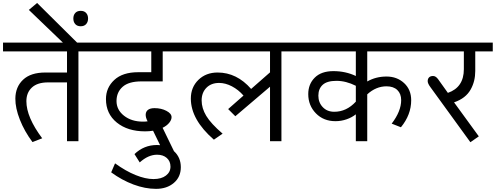

<svg xmlns="http://www.w3.org/2000/svg" viewBox="-35 -926 3251 1259"><path d="M262.4 -450.5H404.4V-589H-15.2V-646.6H615.8V-589H479.3V0H404.4V-385.7H279.6Q210.3 -385.7 174.2 -352.1Q138 -318.5 138 -262.4Q138 -157.7 241.7 -19.2L178 5.6Q125.4 -64.7 95.3 -141.1Q65.2 -217.4 65.7 -279.6Q66.2 -355.9 116.3 -403.2Q166.3 -450.5 262.4 -450.5Z M488.4 -628.9H395.9L154.2 -861L208.3 -906.5ZM458.5 -767.9Q445.9 -782.1 445.9 -804.6Q445.9 -827.1 458.5 -841Q471.2 -854.9 494.2 -854.9Q517.2 -854.9 529.8 -841Q542.5 -827.1 542.5 -804.6Q542.5 -782.1 529.8 -767.9Q517.2 -753.8 494.2 -753.8Q471.2 -753.8 458.5 -767.9Z M694.1 204.2 719.4 145.1Q789.2 195.7 854.1 221.9Q919.1 248.2 971.2 248.2Q1023.3 248.2 1053.1 225.2Q1082.9 202.2 1082.9 166.8Q1082.9 131.4 1058.9 110Q1034.9 88.5 994.9 88.5Q937.3 88.5 881.2 139L846.8 84.4Q909 24.8 994.4 24.8Q1001.5 24.8 1014.7 25.8L968.7 -68.8Q943.4 -64.7 916.6 -64.7Q802.3 -64.7 731 -122.3Q659.8 -180 659.8 -276.5Q659.8 -350.9 714.4 -401.7Q769 -452.5 871.1 -452.5H957V-589H585.4V-646.6H1168.4V-589H1031.9V-392.3H892.8Q808.9 -392.3 769 -356.7Q729 -321 729 -263.4Q729 -205.8 778.3 -167.1Q827.6 -128.4 902.9 -128.4Q920.6 -128.4 932.8 -130.4Q919.1 -156.7 920.4 -176.2Q921.6 -195.7 936.3 -206.3Q951 -216.9 978.3 -216.9Q1022.2 -216.9 1056.1 -199.2Q1090 -181.5 1090 -157.7Q1090 -140 1074.8 -121.1Q1059.7 -102.1 1031.3 -88L1105.7 65.2Q1150.7 106.2 1150.7 170.4Q1150.7 234.6 1104.9 273.5Q1059.2 312.4 987.9 312.4Q916.6 312.4 840.2 283.9Q763.9 255.3 694.1 204.2Z M1735.6 0V-357.4L1508.1 -163.8L1461.1 -210.8L1561.7 -299.3Q1528.3 -337.7 1485.6 -360Q1442.9 -382.2 1401.9 -382.2Q1349.8 -382.2 1318.5 -350.4Q1287.2 -318.5 1287.2 -267.4Q1287.2 -216.4 1317.5 -166.1Q1347.8 -115.8 1424.7 -49.5L1367.5 -10.1Q1216.4 -141.6 1216.4 -279.6Q1216.4 -353.9 1265.9 -402.2Q1315.5 -450.5 1391.8 -450.5Q1517.7 -450.5 1611.7 -342.8L1735.6 -451.5V-589H1148.1V-646.6H1946.9V-589H1810.4V0Z M2156.7 -193.1Q2237.1 -193.1 2298.3 -259.4V-363.5Q2233.6 -395.9 2171.4 -395.9Q2109.2 -395.9 2080.9 -369.8Q2052.6 -343.8 2052.6 -298.8Q2052.6 -253.8 2081.4 -223.5Q2110.2 -193.1 2156.7 -193.1ZM2373.1 0H2298.3V-176.4Q2272.5 -155.7 2237.4 -143.6Q2202.2 -131.4 2164.8 -131.4Q2086.5 -131.4 2036.4 -182.8Q1986.3 -234.1 1986.3 -308.9Q1986.3 -374.6 2029.1 -417.1Q2071.8 -459.6 2151.4 -459.6Q2231 -459.6 2298.3 -427.7V-589H1916.6V-646.6H2744.2V-589H2373.1V-391.8Q2430.2 -424.2 2499.2 -424.2Q2568.3 -424.2 2614.8 -381.2Q2661.3 -338.2 2661.3 -268.5Q2661.3 -173.9 2594 -91.5L2533.4 -115.3Q2595.6 -196.7 2595.6 -269.5Q2595.6 -311.4 2570.3 -335.7Q2545 -360 2499.5 -360Q2430.7 -360 2373.1 -307.4Z M2837.2 -407.5 2901.9 -317Q3006.6 -353.4 3006.6 -472.2V-589H2729V-646.6H3196.2V-589H3081.4V-460.6Q3081.4 -392.8 3051.6 -339.7Q3019.2 -281.1 2942.4 -254.8L3104.7 -31.9L3049.5 6.6L2788.2 -353.4Q2769.5 -378.2 2769.5 -393.8Q2769.5 -409.5 2778.6 -418.6Q2787.7 -427.7 2804.9 -427.7Q2822 -427.7 2837.2 -407.5Z"/></svg>

Font: Khula
Style: Regular
Weight: 400
Designer: Erin McLaughlin, Steve Matteson
Version: Version 1.000;PS 1.0;hotconv 1.0.72;makeotf.lib2.5.5900; ttf